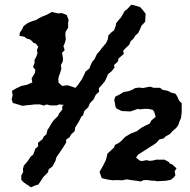

<svg xmlns="http://www.w3.org/2000/svg" viewBox="-20 -754 813 820"><path d="M99 37 80 24 71 14V-4L79 -20L78 -33L82 -47L97 -64L110 -84L122 -94L131 -119L143 -129L142 -144L162 -160L167 -171L178 -180L183 -200L189 -208L199 -226L209 -240L228 -259L232 -269L246 -286V-301L253 -306L232 -308L223 -304H194L179 -308L168 -303L151 -308H127L111 -306L98 -305L76 -302L47 -311L35 -314L30 -330L34 -348L31 -366L50 -377L71 -387L95 -392L118 -402L115 -419L121 -429L129 -442L131 -456L121 -468L128 -486L127 -497L135 -512L140 -527L138 -540L143 -555L133 -568L123 -571L116 -579L107 -586L94 -589L84 -597L63 -601L65 -615L74 -628L81 -643L99 -656L116 -663L133 -668L146 -676L162 -684L182 -692L201 -703L226 -697L245 -698L265 -690L273 -669L271 -656V-636L260 -618L259 -605L261 -586L257 -571L251 -557L256 -540L245 -528L249 -505L248 -491L240 -476L242 -461L238 -446L231 -427L229 -416L230 -401L246 -387L269 -390L302 -379V-377L304 -381L312 -390L330 -416L340 -436L345 -448L362 -462L367 -476L374 -490L384 -502L394 -523L407 -538L415 -549L433 -570L440 -585L443 -603L457 -617L467 -624L474 -643L476 -655L489 -671L497 -680L513 -708L521 -713L541 -734L554 -731L578 -724L590 -711L602 -695L601 -679L600 -661L584 -644L578 -629L570 -613L558 -602L550 -589L538 -578L532 -563L516 -548L506 -537L509 -524L486 -504L484 -492L467 -476L469 -465L456 -449L441 -437L436 -424L428 -407L418 -395L402 -377L403 -362L389 -349L380 -330L364 -313L357 -296L340 -280L335 -262L327 -255L318 -237L312 -227L301 -209L299 -194L284 -180L277 -168L262 -157L263 -146L248 -122L238 -107L226 -90L220 -80L217 -67L204 -43L188 -31L185 -18L165 2L156 16L144 34L130 38L112 46ZM415 7 412 0 405 -20 420 -46 428 -62 433 -73 439 -98 450 -108 467 -124 471 -135 488 -144 500 -154 514 -169 537 -183 565 -194 578 -204 585 -209 600 -217 619 -226 627 -240 645 -255 638 -278 632 -285 613 -289H596L577 -287L569 -289L537 -278L517 -279H508L497 -281L477 -291L473 -299L471 -312L468 -327L472 -341L490 -350L508 -361L531 -365L545 -371L558 -378L575 -380L590 -378L621 -384L636 -379H664L673 -371L697 -366L710 -359L729 -354L736 -344L745 -324L756 -313V-291V-274L753 -250L746 -234L741 -219L732 -207L720 -197L706 -182L687 -171L679 -163L660 -158L649 -145L635 -135L625 -129L605 -116L586 -104L569 -93L561 -80L569 -75L575 -69L586 -66L605 -70L620 -67L636 -69L646 -72H678H683L701 -62L706 -55L715 -52L734 -35L726 -23L729 -5L721 5L709 14L688 18L651 20L641 18L620 17L613 15H594L581 21L563 18L546 16L521 12L502 16L478 15L462 16L441 13Z"/></svg>

Font: Winky Rough
Style: Bold Italic
Weight: 700
Italic angle: -8.97852°
Designer: Simon Atzbach
Foundry: typofactur
Version: Version 1.206; ttfautohint (v1.8.4.7-5d5b)